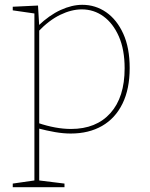

<svg xmlns="http://www.w3.org/2000/svg" viewBox="-20 -548 623 798"><path d="M33 230V215L130 201L123 209V-499L130 -491L33 -505V-520L138 -525L143 -439L139 -441Q185 -485 232 -506.5Q279 -528 322 -528Q377 -528 421.5 -497Q466 -466 492.5 -407.5Q519 -349 519 -265Q519 -178 489 -117Q459 -56 404 -24.5Q349 7 274 7Q243 7 208.5 1Q174 -5 136 -15L143 -21V209L135 201L248 215V230ZM275 -12Q380 -12 439 -78Q498 -144 498 -264Q498 -342 474 -396.5Q450 -451 410 -480Q370 -509 320 -509Q277 -509 230.5 -486.5Q184 -464 139 -417L143 -430V-28L138 -37Q212 -12 275 -12Z"/></svg>

Font: Bitter Thin
Style: Regular
Weight: 100
Designer: Sol Matas, and Bitter project Authors
Foundry: Sol Matas
Version: Version 2.002